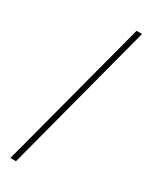

<svg xmlns="http://www.w3.org/2000/svg" viewBox="-255 -854 894 1125"><g transform="rotate(30 191.5 -291.5)"><path d="M344 -799H307L39 216H77Z"/></g></svg>

Font: Noto Sans Sinhala UI ExtraLight
Style: Regular
Weight: 200
Designer: Jelle Bosma - Monotype Design Team
Foundry: Monotype Imaging Inc.
Version: Version 2.006